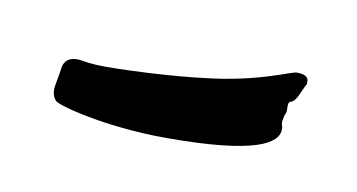

<svg xmlns="http://www.w3.org/2000/svg" viewBox="-28 -527 299 161"><g transform="rotate(10 122.0 -446.5)"><path d="M226 -477C226 -481 223 -483 216 -483C211 -483 186 -470 140 -465C116 -462 80 -460 57 -460C42 -460 37 -462 33 -462C26 -462 22 -459 21 -453C20 -445 18 -437 18 -434C18 -430 19 -427 21 -425C21 -422 64 -410 118 -410C194 -410 212 -422 212 -434C212 -437 211 -437 211 -440C211 -441 212 -447 213 -448C214 -451 212 -457 215 -458C220 -459 222 -468 226 -475Z"/></g></svg>

Font: Engagement
Style: Regular
Weight: 400
Designer: Astigmatic (AOETI)
Foundry: Astigmatic (AOETI)
Version: Version 1.000